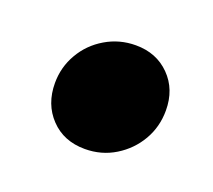

<svg xmlns="http://www.w3.org/2000/svg" viewBox="-50 -460 339 305"><g transform="rotate(20 120.0 -307.5)"><path d="M115.4 -216.3Q79.6 -216.3 57.4 -239.7Q35.2 -263 35.2 -298.8Q35.2 -325.7 48.5 -348.5Q61.7 -371.4 84.9 -385.1Q108.1 -398.9 135.9 -398.9Q170.8 -398.9 193.3 -376.1Q215.8 -353.4 215.8 -317.7Q215.8 -290.1 202.6 -267.3Q189.3 -244.4 166.5 -230.4Q143.6 -216.3 115.4 -216.3Z"/></g></svg>

Font: Fira Sans Variable
Style: Italic
Weight: 397
Italic angle: -8°
Designer: Carrois Corporate & Edenspiekermann AG
Foundry: Carrois Corporate GbR & Edenspiekermann AG
Version: Version 4.202